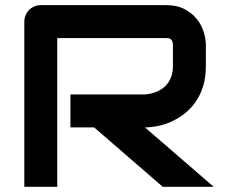

<svg xmlns="http://www.w3.org/2000/svg" viewBox="-20 -720 867 740"><path d="M773.4 -464.8Q773.4 -421.4 762.7 -387.2Q752 -353 733.6 -326.9Q715.3 -300.8 691.4 -282.2Q667.5 -263.7 641.4 -251.7Q615.2 -239.7 588.6 -234.4Q562 -229 538.6 -229L803.7 0H607.4L342.8 -229H251.5V-356H538.6Q562.5 -357.9 582.3 -366Q602.1 -374 616.5 -387.7Q630.9 -401.4 638.7 -420.7Q646.5 -439.9 646.5 -464.8V-544.9Q646.5 -555.7 643.8 -561.3Q641.1 -566.9 637 -569.6Q632.8 -572.3 628.2 -572.8Q623.5 -573.2 619.6 -573.2H200.7V0H73.7V-636.2Q73.7 -649.4 78.6 -661.1Q83.5 -672.9 92 -681.6Q100.6 -690.4 112.3 -695.3Q124 -700.2 137.7 -700.2H619.6Q662.1 -700.2 691.4 -684.8Q720.7 -669.4 739 -646.2Q757.3 -623 765.4 -596.2Q773.4 -569.3 773.4 -545.9Z"/></svg>

Font: Audiowide
Style: Regular
Weight: 400
Designer: Astigmatic (AOETI)
Foundry: Astigmatic (AOETI)
Version: Version 1.002